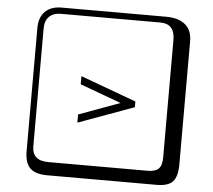

<svg xmlns="http://www.w3.org/2000/svg" viewBox="-62 -822 1223 1102"><g transform="rotate(5 550.0 -271.0)"><path d="M633 -238 396 -325V-372L717 -254V-221L396 -104V-151ZM249 -718Q204 -718 180 -694Q156 -670 156 -625V53Q156 136 249 136H821Q866 136 885 117Q904 98 904 53V-625Q904 -718 821 -718ZM1000 84Q1000 153 973.5 182.5Q947 212 881 212H249Q181 212 150.5 181.5Q120 151 120 84V-625Q120 -687 154 -720.5Q188 -754 249 -754H851Q921 -754 960.5 -722Q1000 -690 1000 -625Z"/></g></svg>

Font: Libertinus Keyboard
Style: Regular
Weight: 700
Designer: Philipp H. Poll
Foundry: Khaled Hosny
Version: Version 6.7